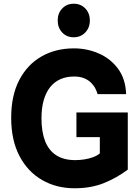

<svg xmlns="http://www.w3.org/2000/svg" viewBox="-20 -1000 750 1030"><path d="M380.5 10Q282.5 10 205.5 -34.5Q128.5 -79 84.2 -163.5Q40 -248 40 -368.5Q40 -487 83 -570Q126 -653 202 -696.8Q278 -740.5 376.5 -740.5Q448.5 -740.5 511.5 -712.5Q574.5 -684.5 614.2 -630Q654 -575.5 656.5 -495H503.5Q500 -508 492 -524.2Q484 -540.5 469.2 -555.5Q454.5 -570.5 432 -580Q409.5 -589.5 377 -589.5Q336.5 -589.5 304.2 -575.2Q272 -561 249.2 -532.8Q226.5 -504.5 214.5 -462.5Q202.5 -420.5 202.5 -365Q202.5 -293 222 -243Q241.5 -193 281.8 -167Q322 -141 384.5 -141Q407.5 -141 432 -144.8Q456.5 -148.5 478.5 -156.5Q500.5 -164.5 515.5 -177V-264.5H390V-396.5H665.5V-90Q604.5 -44.5 535.8 -17.2Q467 10 380.5 10ZM375.6 -800Q338 -800 313.8 -825.5Q289.5 -851 289.5 -890.5Q289.5 -928.8 313.8 -954.4Q338 -980 375.5 -980Q413.5 -980 437.8 -954.4Q462 -928.8 462 -890.5Q462 -851 437.2 -825.5Q412.5 -800 375.6 -800Z"/></svg>

Font: Spline Sans
Style: Regular
Weight: 400
Designer: Eben Sorkin, Mirko Velimirovic
Foundry: Sorkin Type
Version: Version 1.001